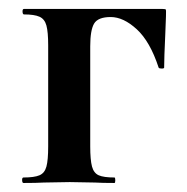

<svg xmlns="http://www.w3.org/2000/svg" viewBox="-20 -406 414 426"><path d="M344.2 -255.9Q344.2 -253.9 338.6 -253.9Q333 -253.9 332 -255.9Q313 -314 283.4 -341.1Q253.9 -368.2 225.6 -368.2Q197.3 -368.2 188.7 -353.5Q180.2 -338.9 180.2 -303.2V-81.1Q180.2 -51.3 184.1 -36.6Q188 -22 199 -17.1Q210 -12.2 233.9 -12.2Q235.8 -12.2 235.8 -6.1Q235.8 0 233.9 0Q206.1 0 190.9 -1L134.8 -2L77.1 -1Q61 0 32.2 0Q29.3 0 29.1 -6.1Q28.8 -12.2 32.2 -12.2Q56.2 -12.2 67.6 -17.1Q79.1 -22 83 -36.4Q86.9 -50.8 86.9 -81.1V-305.2Q86.9 -335 83 -349.4Q79.1 -363.8 67.6 -368.9Q56.2 -374 33.2 -374Q30.3 -374 30 -380.1Q29.8 -386.2 33.2 -386.2H339.8Q347.2 -386.2 348.1 -384.5Q349.1 -382.8 346.7 -329.8Q344.2 -276.9 344.2 -255.9Z"/></svg>

Font: Cormorant-Bold
Style: Bold
Weight: 700
Designer: Christian Thalmann (Catharsis Fonts)
Version: Version 3.000